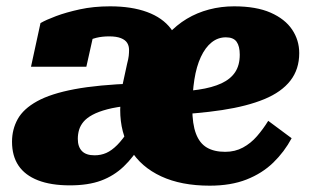

<svg xmlns="http://www.w3.org/2000/svg" viewBox="-20 -574 985 607"><path d="M325 -459Q303 -459 284.5 -454.5Q266 -450 253 -443.5Q240 -437 233 -429Q227 -437 230 -445.5Q233 -454 241 -461Q249 -468 259 -472Q269 -476 278 -475L253 -363H78L108 -501Q125 -511 157 -523Q189 -535 232.5 -544.5Q276 -554 328 -554Q396 -554 445 -536Q494 -518 520.5 -483Q547 -448 547 -395V-353L362 -281L382 -373Q386 -388 387 -397.5Q388 -407 388 -416Q388 -429 382 -438.5Q376 -448 362 -453.5Q348 -459 325 -459ZM201 12Q141 12 100 -4Q59 -20 38.5 -50.5Q18 -81 18 -126Q18 -165 36 -197.5Q54 -230 97.5 -254Q141 -278 215.5 -292Q290 -306 404 -310L389 -240Q348 -236 319.5 -228.5Q291 -221 272.5 -211Q254 -201 244 -189Q234 -177 230 -163.5Q226 -150 226 -135Q226 -110 239 -96.5Q252 -83 279 -83Q299 -83 316 -90.5Q333 -98 350.5 -115.5Q368 -133 388 -164L428 -121Q402 -77 371 -47.5Q340 -18 299.5 -3Q259 12 201 12ZM643 13Q553 13 489.5 -16.5Q426 -46 393 -100Q360 -154 360 -227Q360 -258 369.5 -284.5Q379 -311 395 -333Q411 -355 429.5 -371.5Q448 -388 465 -397Q484 -436 511 -465.5Q538 -495 570.5 -514.5Q603 -534 641 -544Q679 -554 720 -554Q790 -554 835.5 -534Q881 -514 903.5 -480.5Q926 -447 926 -406Q926 -355 898 -319Q870 -283 815.5 -260.5Q761 -238 682 -226Q603 -214 500 -210L503 -282Q563 -284 607 -290.5Q651 -297 680 -310.5Q709 -324 723.5 -346Q738 -368 738 -401Q738 -428 728 -442Q718 -456 694 -456Q669 -456 649 -440Q629 -424 615 -394Q601 -364 594.5 -322.5Q588 -281 588 -231Q588 -182 599.5 -151.5Q611 -121 634 -107.5Q657 -94 692 -94Q723 -94 748 -107.5Q773 -121 792.5 -143.5Q812 -166 828 -192L902 -137Q879 -94 844 -60Q809 -26 759.5 -6.5Q710 13 643 13Z"/></svg>

Font: Roboto Serif 20pt Black
Style: Italic
Weight: 900
Italic angle: -10°
Version: Version 1.008